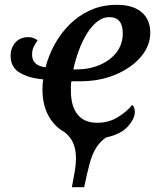

<svg xmlns="http://www.w3.org/2000/svg" viewBox="-20 -566 658 796"><path d="M278 210Q285 174 290 144.5Q295 115 295 90Q295 56 284.5 29.5Q274 3 248 -18Q206 -41 181 -86Q156 -131 156 -197Q156 -218 159 -237Q100 -242 62 -264.5Q24 -287 24 -334Q24 -367 43.5 -389.5Q63 -412 98 -412Q110 -412 119.5 -408Q129 -404 136 -399Q127 -386 120 -372.5Q113 -359 113 -339Q113 -294 169 -287Q181 -335 206 -381Q231 -427 268.5 -464.5Q306 -502 355 -524Q404 -546 465 -546Q531 -546 567 -515.5Q603 -485 603 -430Q603 -377 565 -331.5Q527 -286 461 -257.5Q395 -229 311 -229H276Q274 -219 274 -208.5Q274 -198 274 -189Q274 -126 301.5 -91.5Q329 -57 383 -57Q431 -57 469 -80.5Q507 -104 528 -131Q539 -122 539 -102Q539 -74 510 -41.5Q481 -9 419 4Q393 23 377.5 48.5Q362 74 351.5 112.5Q341 151 329 210ZM294 -278Q350 -278 394 -297Q438 -316 463.5 -349.5Q489 -383 489 -428Q489 -495 433 -495Q406 -495 382 -475.5Q358 -456 339 -424.5Q320 -393 306 -354.5Q292 -316 284 -278Z"/></svg>

Font: Noto Serif Medium
Style: Italic
Weight: 500
Italic angle: -12°
Designer: Monotype Design Team
Foundry: Monotype Imaging Inc.
Version: Version 2.014; ttfautohint (v1.8.4.7-5d5b)